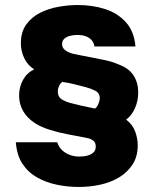

<svg xmlns="http://www.w3.org/2000/svg" viewBox="-20 -736 615 764"><path d="M294 8Q249 8 206 -1Q163 -10 127.5 -30Q92 -50 69.5 -84Q47 -118 43 -170H208Q213 -152 226.5 -139Q240 -126 258 -119.5Q276 -113 295 -113Q314 -113 328.5 -117Q343 -121 352 -129.5Q361 -138 361 -152Q361 -164 356 -171Q351 -178 342 -182Q333 -186 321 -188Q290 -194 252.5 -201Q215 -208 179.5 -219Q144 -230 119 -246Q87 -267 71.5 -295Q56 -323 56 -356Q56 -390 71.5 -418Q87 -446 116 -460Q89 -477 76 -505.5Q63 -534 63 -563Q63 -609 84.5 -638.5Q106 -668 139.5 -685Q173 -702 213 -709Q253 -716 289 -716Q348 -716 398 -700Q448 -684 481 -647.5Q514 -611 519 -551H356Q353 -568 343 -578Q333 -588 319 -592.5Q305 -597 289 -597Q273 -597 259 -593.5Q245 -590 236 -582Q227 -574 227 -560Q227 -545 240.5 -535.5Q254 -526 271 -522Q288 -518 300 -516Q326 -511 352 -506Q378 -501 403 -495.5Q428 -490 451 -480Q494 -464 512 -435Q530 -406 530 -368Q530 -335 517 -305.5Q504 -276 482 -260Q508 -240 518 -212.5Q528 -185 528 -158Q528 -113 507.5 -81.5Q487 -50 453.5 -30Q420 -10 378.5 -1Q337 8 294 8ZM358 -304Q364 -308 368 -315.5Q372 -323 374.5 -331Q377 -339 377 -345Q377 -366 359 -375Q341 -384 322 -389Q299 -395 275 -401Q251 -407 228 -410Q219 -404 214.5 -393Q210 -382 210 -372Q210 -361 214.5 -352.5Q219 -344 230 -338Q241 -332 257 -327Q275 -322 306 -315Q337 -308 358 -304Z"/></svg>

Font: Onest ExtraBold
Style: Regular
Weight: 800
Designer: Dmitri Voloshin, Andrey Kudryavtsev
Foundry: Dmitri Voloshin, Andrey Kudryavtsev
Version: Version 1.000;gftools[0.9.33]